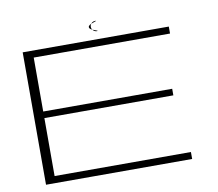

<svg xmlns="http://www.w3.org/2000/svg" viewBox="-83 -866 1093 964"><g transform="rotate(-10 463.5 -384.0)"><path d="M75.5 0H820.5V-35.5H125.5V-331H783V-364.5H125.5V-639.5H820.5V-675H75.5ZM461.5 -715Q472.5 -715 448.5 -723Q424.5 -731 424.5 -741.5Q424.5 -752.5 448.8 -760Q473 -767.5 461.5 -767.5Q450.5 -767.5 442.5 -760Q434.5 -752.5 434.5 -741.5Q434.5 -730.5 442.8 -722.8Q451 -715 461.5 -715Z"/></g></svg>

Font: Anybody ExtraExpanded ExtraLight
Style: Regular
Weight: 250
Width: 8
Version: Version 1.113;gftools[0.9.25]